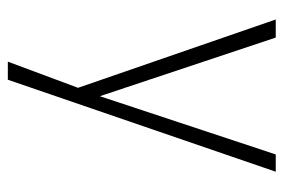

<svg xmlns="http://www.w3.org/2000/svg" viewBox="-134 -392 707 478"><g transform="rotate(90 219.0 -153.5)"><path d="M134 180 207 -16V28L29 -487H74L225 -34H215L365 -487H408L179 180Z"/></g></svg>

Font: Nunito Sans 10pt Condensed ExtraLight
Style: Regular
Weight: 250
Width: 3
Designer: Vernon Adams
Foundry: Vernon Adams
Version: Version 3.101;gftools[0.9.27]